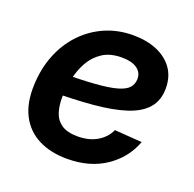

<svg xmlns="http://www.w3.org/2000/svg" viewBox="-103 -645 770 763"><g transform="rotate(20 282.0 -264.0)"><path d="M255.4 11.7Q185.5 11.7 134.3 -14.4Q83 -40.5 56.4 -91.8Q29.8 -143.1 32.7 -219.2Q35.2 -288.6 58.3 -347.2Q81.5 -405.8 122.3 -449Q163.1 -492.2 217.5 -516.1Q272 -540 336.4 -540Q392.6 -540 436 -522Q479.5 -503.9 504.4 -469.5Q529.3 -435.1 529.3 -385.3Q529.3 -334.5 501.2 -301.8Q473.1 -269 418 -251Q362.8 -232.9 281 -225.6Q199.2 -218.3 91.8 -218.3L106 -301.8Q197.8 -301.8 257.3 -306.2Q316.9 -310.5 350.3 -320.1Q383.8 -329.6 397.2 -345.2Q410.6 -360.8 410.6 -382.8Q410.6 -410.2 387.9 -425.8Q365.2 -441.4 323.7 -441.4Q274.9 -441.4 242.7 -420.4Q210.4 -399.4 191.4 -365.5Q172.4 -331.5 163.8 -292Q155.3 -252.4 154.3 -215.3Q153.3 -179.7 162.1 -150.4Q170.9 -121.1 195.3 -103.8Q219.7 -86.4 264.6 -86.4Q313 -86.4 346.9 -106.7Q380.9 -127 396 -160.6L512.2 -152.3Q484.4 -78.1 417.5 -33.2Q350.6 11.7 255.4 11.7Z"/></g></svg>

Font: Inter 24pt SemiBold
Style: Italic
Weight: 600
Italic angle: -9.3988°
Designer: Rasmus Andersson
Foundry: rsms
Version: Version 4.001;git-66647c0bb